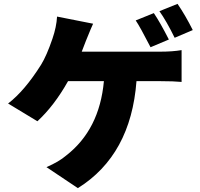

<svg xmlns="http://www.w3.org/2000/svg" viewBox="-20 -887 1040 996"><path d="M886 -691Q844 -777 807 -829L901 -867Q942 -807 980 -731ZM761 -642Q706 -749 684 -781L778 -819Q810 -772 856 -682ZM812 -619Q875 -619 922 -627V-462Q881 -466 812 -466H688Q659 -83 384 89L221 -20Q286 -48 323 -80Q496 -214 519 -466H333Q261 -338 174 -258L22 -350Q108 -416 193 -551Q222 -598 252 -686Q273 -747 276 -801L463 -764Q456 -750 426 -676L404 -619Z"/></svg>

Font: Source Han Sans CN Heavy
Style: Bold
Weight: 900
Designer: Ryoko NISHIZUKA (kana & ideographs); Paul D. Hunt (Latin, Greek & Cyrillic); Wenlong ZHANG (bopomofo); Sandoll Communica
Foundry: Adobe Systems Incorporated
Version: Version 1.000;PS 1;hotconv 1.0.78;makeotf.lib2.5.61930